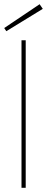

<svg xmlns="http://www.w3.org/2000/svg" viewBox="-24 -891 223 911"><path d="M78 0V-700H98V0ZM6 -743 -4 -758 164 -871 179 -849Z"/></svg>

Font: DM Sans 9pt Thin
Style: Regular
Weight: 250
Version: Version 4.004;gftools[0.9.30]